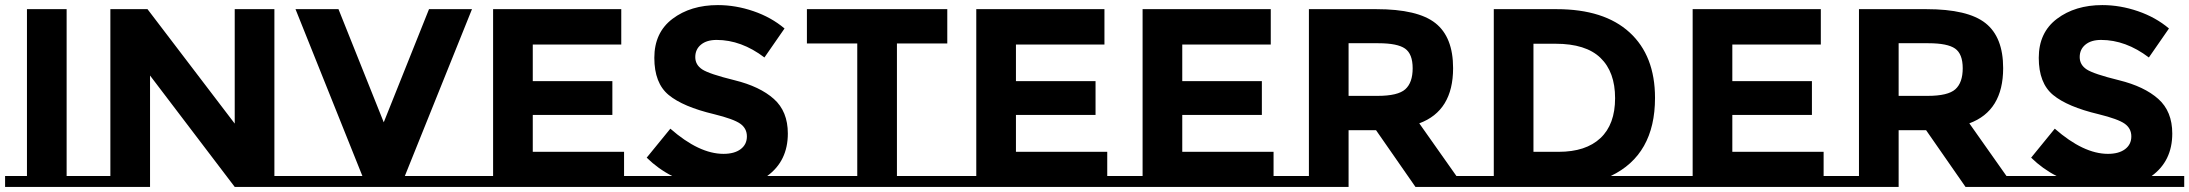

<svg xmlns="http://www.w3.org/2000/svg" viewBox="-20 -735 8609 755"><path d="M328 -43V0H0V-43H86V-699H242V-43Z M414 -43V-699H560L903 -249V-699H1059V-43H1156V0H903L570 -438V0H317V-43Z M1833 -43V0H1145V-43H1405L1142 -699H1311L1489 -254L1667 -699H1836L1572 -43Z M1919 -43V-699H2423V-560H2075V-416H2388V-283H2075V-138H2434V-43H2531V0H1822V-43Z M3125 -43V0H2487V-43H2623Q2568 -71 2523 -115L2616 -229Q2729 -130 2825 -130Q2868 -130 2892.5 -148.5Q2917 -167 2917 -198.5Q2917 -230 2891 -248.5Q2865 -267 2788 -286Q2666 -315 2609.5 -361.5Q2553 -408 2553 -507.5Q2553 -607 2624.5 -661Q2696 -715 2803 -715Q2873 -715 2943 -691Q3013 -667 3065 -623L2986 -509Q2895 -578 2798 -578Q2759 -578 2736.5 -559.5Q2714 -541 2714 -510.5Q2714 -480 2741.5 -462Q2769 -444 2868.5 -419.5Q2968 -395 3023 -346Q3078 -297 3078 -210Q3078 -102 2997 -43Z M3733 -43V0H3125V-43H3351V-564H3153V-699H3705V-564H3507V-43Z M3819 -43V-699H4323V-560H3975V-416H4288V-283H3975V-138H4334V-43H4431V0H3722V-43Z M4473 -43V-699H4977V-560H4629V-416H4942V-283H4629V-138H4988V-43H5085V0H4376V-43Z M5127 -43V-699H5392Q5555 -699 5624.5 -644Q5694 -589 5694 -467Q5694 -299 5561 -250L5707 -43H5801V0H5546L5391 -223H5283V0H5030V-43ZM5400 -565H5283V-358H5397Q5477 -358 5506 -384Q5535 -410 5535 -466.5Q5535 -523 5505 -544Q5475 -565 5400 -565Z M6550 -43V0H5757V-43H5854V-699H6101Q6288 -699 6388 -607.5Q6488 -516 6488 -350Q6488 -126 6314 -43ZM6097 -563H6010V-138H6109Q6216 -138 6273.5 -192Q6331 -246 6331 -349Q6331 -452 6273.5 -507.5Q6216 -563 6097 -563Z M6636 -43V-699H7140V-560H6792V-416H7105V-283H6792V-138H7151V-43H7248V0H6539V-43Z M7290 -43V-699H7555Q7718 -699 7787.5 -644Q7857 -589 7857 -467Q7857 -299 7724 -250L7870 -43H7964V0H7709L7554 -223H7446V0H7193V-43ZM7563 -565H7446V-358H7560Q7640 -358 7669 -384Q7698 -410 7698 -466.5Q7698 -523 7668 -544Q7638 -565 7563 -565Z M8569 -43V0H7931V-43H8067Q8012 -71 7967 -115L8060 -229Q8173 -130 8269 -130Q8312 -130 8336.5 -148.5Q8361 -167 8361 -198.5Q8361 -230 8335 -248.5Q8309 -267 8232 -286Q8110 -315 8053.5 -361.5Q7997 -408 7997 -507.5Q7997 -607 8068.5 -661Q8140 -715 8247 -715Q8317 -715 8387 -691Q8457 -667 8509 -623L8430 -509Q8339 -578 8242 -578Q8203 -578 8180.5 -559.5Q8158 -541 8158 -510.5Q8158 -480 8185.5 -462Q8213 -444 8312.5 -419.5Q8412 -395 8467 -346Q8522 -297 8522 -210Q8522 -102 8441 -43Z"/></svg>

Font: Montserrat Subrayada
Style: Bold
Weight: 700
Version: Version 2.001